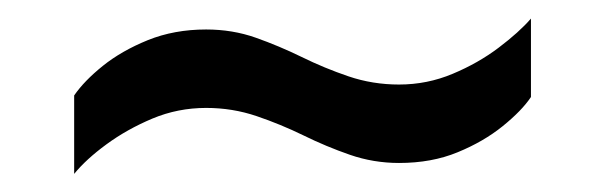

<svg xmlns="http://www.w3.org/2000/svg" viewBox="-20 -406 665 211"><path d="M61.5 -214.9V-301.1Q72.5 -317.1 93 -333.6Q113.5 -350.1 142.5 -361.9Q171.5 -373.6 206.5 -373.6Q235.5 -373.6 261 -364.6Q286.5 -355.6 311.5 -343.4Q336.5 -331.1 363 -322.1Q389.5 -313.1 418.5 -313.1Q449.5 -313.1 477.5 -324.9Q505.5 -336.6 528 -353.6Q550.5 -370.6 563.5 -385.6V-299.4Q553.5 -284.4 532.5 -267.4Q511.5 -250.4 483 -238.7Q454.5 -226.9 418.5 -226.9Q390.5 -226.9 364.5 -235.9Q338.5 -244.9 313.5 -257.2Q288.5 -269.4 262 -278.4Q235.5 -287.4 206.5 -287.4Q175.5 -287.4 147.5 -275.7Q119.5 -263.9 97 -247.4Q74.5 -230.9 61.5 -214.9Z"/></svg>

Font: Archivo Variable SemiBold
Style: Regular
Weight: 600
Designer: Hector Gatti
Foundry: Omnibus-Type
Version: Version 2.001